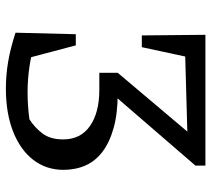

<svg xmlns="http://www.w3.org/2000/svg" viewBox="-52 -640 702 637"><g transform="rotate(90 298.5 -322.0)"><path d="M274 9Q230 9 185.5 1.5Q141 -6 89 -23L109 -90Q152 -77 196.5 -70Q241 -63 287 -63Q309 -63 331 -64.5Q353 -66 376 -69Q403 -86 423 -112Q443 -138 443 -181Q443 -239 398.5 -270Q354 -301 279 -301H222V-362H291Q357 -362 405 -348.5Q453 -335 484 -311.5Q515 -288 529.5 -255Q544 -222 544 -182Q544 -125 511 -82Q478 -39 417 -15Q356 9 274 9ZM89 -23 94 -223H131L184 -23ZM277 -327 222 -362 417 -593 168 -586 137 -442H98L96 -653H530V-620Z"/></g></svg>

Font: Piazzolla 24pt Medium
Style: Regular
Weight: 500
Designer: Juan Pablo del Peral
Foundry: Huerta Tipografica
Version: Version 2.005